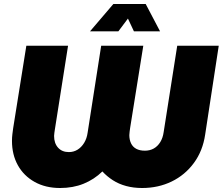

<svg xmlns="http://www.w3.org/2000/svg" viewBox="-20 -929 1116 962"><path d="M281 13Q208 13 153.5 -17.5Q99 -48 69.5 -101Q40 -154 40 -223Q40 -240 42 -256.5Q44 -273 46 -287L112 -700H321L255 -281Q254 -273 252.5 -264Q251 -255 251 -248Q251 -211 271 -189Q291 -167 325 -167Q349 -167 368.5 -179Q388 -191 401.5 -213Q415 -235 419 -264L487 -700H698L632 -288Q631 -279 629.5 -269.5Q628 -260 628 -252Q628 -229 636.5 -211Q645 -193 662.5 -183.5Q680 -174 706 -174Q731 -174 750.5 -185Q770 -196 783 -217Q796 -238 800 -267L868 -700H1076L1008 -255Q996 -173 951.5 -112.5Q907 -52 840 -19.5Q773 13 692 13Q649 13 612 3Q575 -7 545.5 -26Q516 -45 493 -70Q452 -30 399 -8.5Q346 13 281 13ZM431 -772 548 -909H710L782 -772H651L621 -836L573 -772Z"/></svg>

Font: MuseoModerno Thin Black
Style: Italic
Weight: 900
Italic angle: -9°
Version: Version 1.003